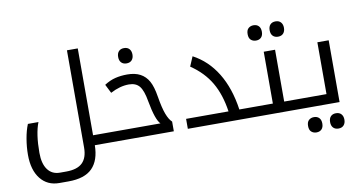

<svg xmlns="http://www.w3.org/2000/svg" viewBox="-90 -1002 2786 1484"><g transform="rotate(-10 1303.0 -260.0)"><path d="M586.9 0Q585.4 118.7 525.4 179.4Q465.3 240.2 337.9 240.2H266.1Q173.3 240.2 119.1 171.9Q64.9 103.5 64.9 -16.1Q64.9 -77.6 75.7 -140.9Q86.4 -204.1 106 -252H189Q154.8 -165.5 154.8 -16.1Q154.8 69.3 189 115.7Q223.1 162.1 285.2 162.1H334Q420.9 162.1 461.4 122.6Q502 83 502 2.9V-759.8H586.9V-78.1H696.8Q702.1 -78.1 702.1 -74.2V-4.9Q702.1 0 696.8 0Z M687 0Q682.1 0 682.1 -4.9V-74.2Q682.1 -78.1 687 -78.1H1115.7Q1079.1 -114.7 1052.7 -261.2Q1038.1 -347.7 1010.3 -382.3Q982.4 -417 926.8 -417Q857.4 -417 781.7 -377L747.1 -445.8Q790 -473.6 833.7 -484.4Q877.4 -495.1 927.7 -495.1Q988.8 -495.1 1029.8 -473.1Q1070.8 -451.2 1095 -408Q1119.1 -364.7 1131.8 -284.2Q1146.5 -194.8 1164.8 -146.2Q1183.1 -97.7 1207 -76.2V0ZM939 -580.1Q913.1 -580.1 897.9 -595.7Q882.8 -611.3 882.8 -640.1Q882.8 -668.9 897.7 -684.6Q912.6 -700.2 939 -700.2Q965.8 -700.2 980.5 -683.8Q995.1 -667.5 995.1 -640.1Q995.1 -612.8 980.5 -596.4Q965.8 -580.1 939 -580.1Z M1316.9 -78.1H1649.9Q1630.4 -212.4 1575.2 -306.9Q1520 -401.4 1418 -470.2L1450.2 -545.9Q1565.4 -484.9 1637.9 -366.7Q1710.4 -248.5 1734.9 -78.1H1846.2Q1851.1 -78.1 1851.1 -74.2V-4.9Q1851.1 0 1846.2 0H1316.9Z M1835.9 0Q1831.1 0 1831.1 -4.9V-74.2Q1831.1 -78.1 1835.9 -78.1H1998V-484.9H2086.9V-78.1H2236.8Q2241.7 -78.1 2241.7 -74.2V-4.9Q2241.7 0 2236.8 0ZM1955.1 -580.1Q1931.6 -580.1 1915.3 -594.2Q1898.9 -608.4 1898.9 -640.1Q1898.9 -671.9 1915.3 -686Q1931.6 -700.2 1955.1 -700.2Q1980.5 -700.2 1995.6 -684.8Q2010.7 -669.4 2010.7 -640.1Q2010.7 -611.3 1995.8 -595.7Q1981 -580.1 1955.1 -580.1ZM2127.9 -580.1Q2102.1 -580.1 2086.9 -595.7Q2071.8 -611.3 2071.8 -640.1Q2071.8 -668.9 2086.7 -684.6Q2101.6 -700.2 2127.9 -700.2Q2154.8 -700.2 2169.4 -683.8Q2184.1 -667.5 2184.1 -640.1Q2184.1 -612.8 2169.4 -596.4Q2154.8 -580.1 2127.9 -580.1Z M2227.1 0Q2222.2 0 2222.2 -4.9V-74.2Q2222.2 -78.1 2227.1 -78.1H2418.9V-484.9H2507.8V0ZM2292 200.2Q2268.6 200.2 2252.2 186Q2235.8 171.9 2235.8 140.1Q2235.8 108.4 2252.2 94.2Q2268.6 80.1 2292 80.1Q2317.4 80.1 2332.5 95.5Q2347.7 110.8 2347.7 140.1Q2347.7 168.9 2332.8 184.6Q2317.9 200.2 2292 200.2ZM2464.8 200.2Q2439 200.2 2423.8 184.6Q2408.7 168.9 2408.7 140.1Q2408.7 111.3 2423.6 95.7Q2438.5 80.1 2464.8 80.1Q2491.7 80.1 2506.3 96.4Q2521 112.8 2521 140.1Q2521 167.5 2506.3 183.8Q2491.7 200.2 2464.8 200.2Z"/></g></svg>

Font: Droid Arabic Kufi
Style: Regular
Weight: 400
Designer: Pascal Zoghbi
Foundry: Irfont.ir
Version: Version 1.00 February 28, 2013, initial release